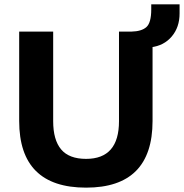

<svg xmlns="http://www.w3.org/2000/svg" viewBox="-20 -850 844 881"><path d="M375 11Q68 11 68 -295V-705H224V-294Q224 -208 260.5 -164.5Q297 -121 375 -121Q526 -121 526 -294V-705H680V-295Q680 11 375 11ZM672 -633 583 -688V-705Q630 -706 652 -726Q674 -746 674 -807V-830H804V-788Q804 -725 768 -682.5Q732 -640 672 -633Z"/></svg>

Font: Mulish ExtraBold
Style: Regular
Weight: 800
Designer: Vernon Adams
Foundry: Vernon Adams
Version: Version 3.603; ttfautohint (v1.8.3)